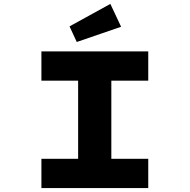

<svg xmlns="http://www.w3.org/2000/svg" viewBox="-20 -963 971 983"><path d="M192 0V-150H380V-550H192V-700H739V-550H550V-150H739V0ZM373 -748 336 -828 545 -943 600 -826Z"/></svg>

Font: Lexend Zetta
Style: Bold
Weight: 700
Designer: Bonnie Shaver-Troup, Thomas Jockin
Foundry: Lexend
Version: Version 1.007